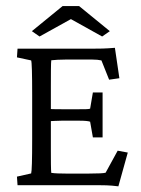

<svg xmlns="http://www.w3.org/2000/svg" viewBox="-20 -624 475 647"><path d="M378.9 3.9Q355.5 1 339.1 0.5Q322.8 0 308.1 0H39.1L37.1 -28.8L85 -39.6Q88.4 -50.3 88.4 -154.8V-304.2Q88.4 -411.1 85 -420.4L37.1 -430.7L39.1 -460H292Q307.6 -460 325.7 -460.4Q343.8 -460.9 367.2 -462.9L382.3 -360.4L347.7 -355.5L321.8 -420.4Q309.1 -423.3 291.5 -423.3H200.2Q185.5 -423.3 174.3 -422.6Q163.1 -421.9 152.8 -420.9Q151.9 -415.5 151.6 -387.5Q151.4 -359.4 151.4 -332.5V-117.7Q151.4 -94.7 151.6 -71.5Q151.9 -48.3 152.8 -41.5Q163.6 -40 175 -39.6Q186.5 -39.1 201.2 -39.1H280.3Q326.2 -39.1 335.9 -42L376.5 -116.2L410.6 -109.9ZM293 -161.1 283.7 -213.9Q274.4 -217.3 247.6 -217.3H187Q176.8 -217.3 164.8 -216.6Q152.8 -215.8 139.6 -215.3V-256.8Q152.8 -256.3 164.8 -256.1Q176.8 -255.9 187 -255.9H247.6Q260.3 -255.9 269.8 -256.1Q279.3 -256.3 283.7 -257.8L293 -312.5H325.7V-161.1ZM350.1 -519 324.2 -501 195.3 -572.8H242.7L113.3 -501L87.4 -519L190.9 -603.5H246.6Z"/></svg>

Font: Lateef Light
Style: Regular
Weight: 300
Designer: SIL International
Foundry: SIL International
Version: Version 4.200